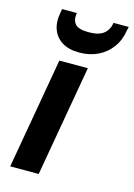

<svg xmlns="http://www.w3.org/2000/svg" viewBox="-116 -818 614 879"><g transform="rotate(15 191.0 -378.5)"><path d="M23 0 115 -526H250L158 0ZM193 -585Q144 -585 112.5 -604Q81 -623 67.5 -657.5Q54 -692 63 -740L66 -757H136Q130 -724 146 -705Q162 -686 210 -686Q259 -686 282 -705Q305 -724 310 -757H382L378 -740Q371 -692 345 -657Q319 -622 280 -603.5Q241 -585 193 -585Z"/></g></svg>

Font: DM Sans 9pt
Style: Bold Italic
Weight: 700
Italic angle: -10°
Version: Version 4.004;gftools[0.9.30]